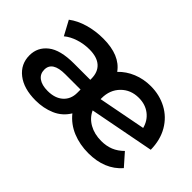

<svg xmlns="http://www.w3.org/2000/svg" viewBox="-76 -839 1145 1145"><g transform="rotate(45 496.0 -266.5)"><path d="M850 -157 918 -80Q842 7 705 7Q633 7 572 -18Q511 -43 470 -94Q438 -41 382 -17Q326 7 260 7Q160 7 102 -38.5Q44 -84 44 -158Q44 -226 98 -268.5Q152 -311 266 -311H404V-320Q404 -376 370.5 -406Q337 -436 272 -436Q226 -436 182.5 -422Q139 -408 109 -383L60 -474Q102 -506 161 -523Q220 -540 285 -540Q426 -540 484 -458Q521 -497 573.5 -518.5Q626 -540 686 -540Q760 -540 821 -507.5Q882 -475 917.5 -414Q953 -353 954 -271L543 -192Q563 -148 606.5 -123.5Q650 -99 708 -99Q751 -99 785.5 -113Q820 -127 850 -157ZM529 -281V-273L830 -331Q817 -381 778.5 -410.5Q740 -440 685 -440Q617 -440 573 -395.5Q529 -351 529 -281ZM404 -201V-229H275Q167 -229 167 -160Q167 -124 194.5 -104Q222 -84 271 -84Q333 -84 368.5 -116Q404 -148 404 -201Z"/></g></svg>

Font: Montserrat Alternates SemiBold
Style: Regular
Weight: 600
Designer: Julieta Ulanovsky
Foundry: Julieta Ulanovsky
Version: Version 7.200